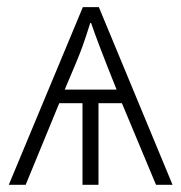

<svg xmlns="http://www.w3.org/2000/svg" viewBox="-20 -513 503 533"><path d="M254.4 -493.2 459 0H413.1L318.4 -226.6H253.4V0H209V-226.6H144.5L51.3 0H4.4L210 -493.2ZM159.7 -264.2H303.7Q251.5 -394 232.9 -449.2H230.5Q219.2 -412.6 208.5 -382.8Q197.8 -353 159.7 -264.2Z"/></svg>

Font: Bpm'online Open Sans Light
Style: Regular
Weight: 300
Foundry: Ascender Corporation
Version: Version 1.10